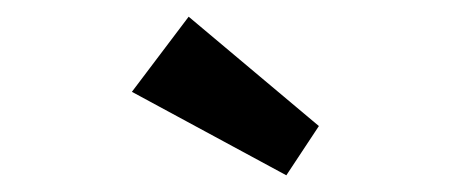

<svg xmlns="http://www.w3.org/2000/svg" viewBox="-20 -808 540 230"><path d="M323 -598 138 -698 206 -788 362 -657Z"/></svg>

Font: Lexend Zetta Medium
Style: Regular
Weight: 500
Designer: Bonnie Shaver-Troup, Thomas Jockin
Foundry: Lexend
Version: Version 1.007